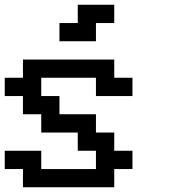

<svg xmlns="http://www.w3.org/2000/svg" viewBox="-20 -789 732 809"><path d="M76.7 0V-76.7H0V-153.8H153.8V-76.7H384.3V-153.8H307.6V-230.5H153.8V-307.6H76.7V-384.3H0V-461.4H76.7V-538.1H461.4V-461.4H538.1V-384.3H384.3V-461.4H153.8V-384.3H230.5V-307.6H384.3V-230.5H461.4V-153.8H538.1V-76.7H461.4V0ZM230.5 -615.2V-691.9H307.6V-769H461.4V-691.9H384.3V-615.2Z"/></svg>

Font: Good Old DOS
Style: Regular
Weight: 400
Designer: Vasily Draigo
Foundry: Vasily Draigo
Version: 1.0